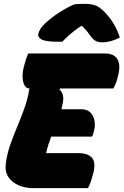

<svg xmlns="http://www.w3.org/2000/svg" viewBox="-20 -978 643 998"><path d="M154 0Q111 0 76.5 -15Q42 -30 23.5 -58Q5 -86 10 -126Q16 -175 32 -221.5Q48 -268 68 -315.5Q88 -363 106 -413Q124 -463 133 -518Q115 -519 106.5 -536Q98 -553 97.5 -579.5Q97 -606 105 -635Q116 -677 127 -700H526Q573 -700 590.5 -670Q608 -640 594 -586Q590 -566 583.5 -549Q577 -532 569 -518H292L289 -513Q305 -498 308 -478Q311 -458 303 -427Q301 -419 299 -410H403Q433 -410 449.5 -393.5Q466 -377 471 -351.5Q476 -326 469 -300Q465 -279 458 -268H246Q238 -246 231 -224.5Q224 -203 220 -182H387Q437 -182 458 -158Q479 -134 465 -78Q459 -55 452.5 -35.5Q446 -16 437 0ZM365 -955Q377 -957 392.5 -957.5Q408 -958 418 -958Q450 -958 471.5 -951.5Q493 -945 517 -922Q546 -894 567.5 -860Q589 -826 603 -783Q556 -758 511 -758Q489 -758 476 -766Q463 -774 451 -790Q442 -803 432.5 -815Q423 -827 407 -842H400Q365 -818 341.5 -797.5Q318 -777 304 -761H285Q217 -761 196 -773Q175 -785 179 -801Q181 -812 189 -826Q197 -840 214 -856Q245 -885 285.5 -911.5Q326 -938 365 -955Z"/></svg>

Font: Recursive Sn Csl St Blk
Style: Italic
Weight: 900
Italic angle: -15°
Version: Version 1.079;hotconv 1.0.112;makeotfexe 2.5.65598; ttfautoh